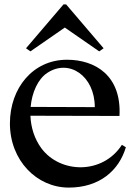

<svg xmlns="http://www.w3.org/2000/svg" viewBox="-20 -836 606 871"><path d="M551 -168 533 -179C446 -44 254 -48 168 -163C136 -206 120 -259 118 -311L522 -310C532 -494 411 -565 284 -565C129 -565 25 -436 25 -276C25 -108 147 15 292 15C432 15 520 -63 551 -168ZM98 -617 118 -603 274 -711 430 -603 450 -617 280 -816H268ZM119 -351C125 -417 152 -477 194 -505C293 -571 410 -492 410 -350Z"/></svg>

Font: Basteleur Moonlight
Style: Regular
Weight: 300
Designer: Keussel
Foundry: Keussel Studio
Version: Version 1.300;Glyphs 3.2 (3192)